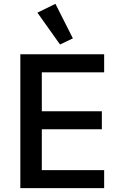

<svg xmlns="http://www.w3.org/2000/svg" viewBox="-20 -981 640 1001"><path d="M175 -915 269 -961 360 -781 293 -749ZM86 0V-698H523V-604H198V-401H511V-307H198V-94H523V0Z"/></svg>

Font: IBM Plaex Mono Medium
Style: Regular
Weight: 500
Designer: Mike Abbink, Paul van der Laan, Pieter van Rosmalen
Foundry: Bold Monday
Version: Version 2.003